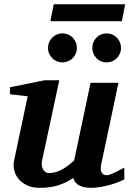

<svg xmlns="http://www.w3.org/2000/svg" viewBox="-20 -882 616 914"><path d="M571.8 -27.8Q561.5 -22.5 543.7 -15.4Q525.9 -8.3 504.2 -2.2Q482.4 3.9 459 8.1Q435.5 12.2 414.1 12.2Q388.2 12.2 372.1 6.8Q356 1.5 346.9 -6.1Q337.9 -13.7 334 -21.7Q330.1 -29.8 329.1 -35.2Q295.9 -12.2 257.3 0Q218.8 12.2 169.9 12.2Q132.8 12.2 107.2 -0.5Q81.5 -13.2 66.7 -32.2Q51.8 -51.3 47.1 -74Q42.5 -96.7 46.9 -117.2L111.8 -423.8L27.8 -433.1V-466.8L192.9 -500H262.2L180.2 -117.2Q177.7 -105.5 179 -94.7Q180.2 -84 184.6 -75.9Q189 -67.9 196.3 -63Q203.6 -58.1 212.9 -58.1Q229.5 -58.1 245.4 -62.7Q261.2 -67.4 276.1 -75.7Q291 -84 305.2 -94.7Q319.3 -105.5 333 -118.2L411.1 -487.8H543.9L461.9 -100.1Q456.1 -72.3 464.1 -60.1Q472.2 -47.9 487.8 -47.9Q491.7 -47.9 496.8 -49.1Q502 -50.3 511 -54Q520 -57.6 534.4 -64.7Q548.8 -71.8 571.8 -84ZM346.2 -653.8Q346.2 -639.6 340.8 -627.2Q335.4 -614.7 326.2 -605.2Q316.9 -595.7 304.2 -590.3Q291.5 -585 277.3 -585Q263.2 -585 250.5 -590.3Q237.8 -595.7 228.5 -605.2Q219.2 -614.7 213.9 -627.2Q208.5 -639.6 208.5 -653.8Q208.5 -668 213.9 -680.7Q219.2 -693.4 228.5 -702.9Q237.8 -712.4 250.5 -717.8Q263.2 -723.1 277.3 -723.1Q291.5 -723.1 304.2 -717.8Q316.9 -712.4 326.2 -702.9Q335.4 -693.4 340.8 -680.7Q346.2 -668 346.2 -653.8ZM556.2 -653.8Q556.2 -639.6 550.8 -627.2Q545.4 -614.7 536.1 -605.2Q526.9 -595.7 514.2 -590.3Q501.5 -585 487.3 -585Q473.1 -585 460.7 -590.3Q448.2 -595.7 439 -605.2Q429.7 -614.7 424.6 -627.2Q419.4 -639.6 419.4 -653.8Q419.4 -668 424.6 -680.7Q429.7 -693.4 439 -702.9Q448.2 -712.4 460.7 -717.8Q473.1 -723.1 487.3 -723.1Q501.5 -723.1 514.2 -717.8Q526.9 -712.4 536.1 -702.9Q545.4 -693.4 550.8 -680.7Q556.2 -668 556.2 -653.8ZM560.5 -781.2H219.7L235.8 -861.8H575.7Z"/></svg>

Font: Charis SIL Afr
Style: Bold Italic
Weight: 700
Italic angle: -11°
Foundry: SIL International
Version: Version 5.000